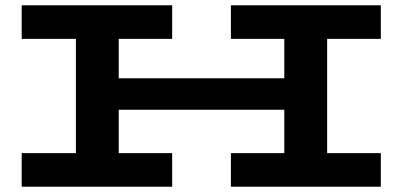

<svg xmlns="http://www.w3.org/2000/svg" viewBox="-20 -706 1522 726"><path d="M1217 -559V-127H1420V0H853V-127H1055V-291H429V-127H631V0H62V-127H267V-559H62V-686H631V-559H429V-410H1055V-559H853V-686H1420V-559Z"/></svg>

Font: BioRhyme Expanded ExtraBold
Style: Regular
Weight: 800
Width: 7
Designer: Aoife Mooney
Foundry: Aoife Mooney Type
Version: Version 1.000